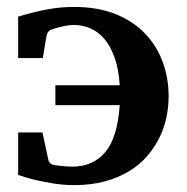

<svg xmlns="http://www.w3.org/2000/svg" viewBox="-20 -520 537 552"><path d="M464.8 -243.2Q464.8 -212.4 458.3 -181.6Q451.7 -150.9 437.5 -122.6Q423.3 -94.2 401.6 -69.6Q379.9 -44.9 349.6 -26.9Q319.3 -8.8 280.5 1.7Q241.7 12.2 193.8 12.2Q163.1 12.2 134.3 7.6Q105.5 2.9 82.5 -2.4Q55.7 -8.8 32.2 -17.1V-139.2H102.1L119.1 -60.1Q120.6 -51.8 129.9 -46.9Q130.4 -46.4 136.5 -45.4Q142.6 -44.4 151.1 -43.5Q159.7 -42.5 169.4 -41.7Q179.2 -41 188 -41Q248 -41 283 -83Q317.9 -125 324.2 -217.8H139.2V-274.9H324.2Q321.3 -320.8 309.8 -353.5Q298.3 -386.2 280.8 -407.2Q263.2 -428.2 240.5 -438.2Q217.8 -448.2 192.9 -448.2Q183.1 -448.2 172.6 -446.5Q162.1 -444.8 152.6 -442.4Q143.1 -439.9 135.3 -437.5Q127.4 -435.1 124 -433.1Q121.1 -431.6 117.9 -427.2Q114.7 -422.9 113.8 -417L103 -353H32.2V-472.2Q54.7 -479 75.2 -484.1Q95.7 -489.3 115.2 -492.9Q134.8 -496.6 154.1 -498.3Q173.3 -500 193.8 -500Q260.7 -500 311.5 -479.7Q362.3 -459.5 396.2 -424.3Q430.2 -389.2 447.5 -342.5Q464.8 -295.9 464.8 -243.2Z"/></svg>

Font: Charis SIL Cyr
Style: Bold
Weight: 700
Foundry: SIL International
Version: Version 5.000